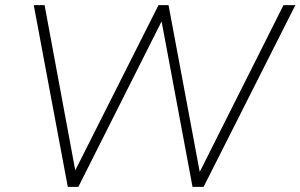

<svg xmlns="http://www.w3.org/2000/svg" viewBox="-20 -725 1166 745"><path d="M243 0 111 -705H153L272 -64L595 -705H634L755 -58L1080 -705H1126L770 0H727L607 -642L284 0Z"/></svg>

Font: Nunito Sans ExtraLight
Style: Italic
Weight: 200
Italic angle: -9°
Designer: Vernon Adams
Foundry: Vernon Adams
Version: Version 3.006; ttfautohint (v1.8.3)